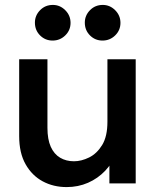

<svg xmlns="http://www.w3.org/2000/svg" viewBox="-20 -746 636 781"><path d="M532 -505V0H425V-129L454 -127Q438 -83 408 -51.5Q378 -20 338 -2.5Q298 15 251 15Q197 15 153.5 -8.5Q110 -32 84 -78Q58 -124 58 -192V-505H173V-226Q173 -179 186.5 -149Q200 -119 224.5 -104.5Q249 -90 281 -90Q311 -90 342.5 -105.5Q374 -121 395.5 -156Q417 -191 417 -251V-505ZM397 -581Q367 -581 346 -602Q325 -623 325 -654Q325 -683 346 -704.5Q367 -726 398 -726Q427 -726 448.5 -704.5Q470 -683 470 -653Q470 -623 448.5 -602Q427 -581 397 -581ZM194 -581Q164 -581 143 -602Q122 -623 122 -654Q122 -683 143 -704.5Q164 -726 195 -726Q224 -726 245.5 -704.5Q267 -683 267 -653Q267 -623 245.5 -602Q224 -581 194 -581Z"/></svg>

Font: Fustat
Style: Bold
Weight: 700
Designer: Mohamed Gaber, Khaled Hosny, Laura Garcia Mut
Foundry: Kief Type Foundry, Alif Type Foundry, Hard Type Foundry
Version: Version 1.007